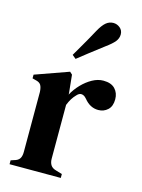

<svg xmlns="http://www.w3.org/2000/svg" viewBox="-117 -838 668 905"><g transform="rotate(15 217.5 -385.0)"><path d="M21 0V-19L36 -24Q56 -29 63.5 -41Q71 -53 71 -73V-366Q70 -388 63 -399.5Q56 -411 36 -415L21 -419V-437L184 -495L196 -484L205 -396V-389Q220 -417 243 -441Q266 -465 293 -480Q320 -495 347 -495Q385 -495 404 -475Q423 -455 423 -424Q423 -390 404 -372.5Q385 -355 358 -355Q318 -355 289 -391L287 -393Q277 -405 264.5 -406.5Q252 -408 240 -394Q230 -384 221.5 -370.5Q213 -357 206 -339V-77Q206 -58 214 -45.5Q222 -33 241 -28L271 -19V0ZM175 -575Q191 -603 209.5 -634.5Q228 -666 253 -712Q270 -743 286 -756.5Q302 -770 322 -770Q340 -770 354.5 -758Q369 -746 369 -726Q369 -707 356 -691Q343 -675 314 -654Q274 -623 245 -601Q216 -579 193 -560Z"/></g></svg>

Font: DeepMind Serif Text
Style: Regular
Weight: 400
Designer: Frank Grießhammer / Modifications: Colophon Foundry
Foundry: Colophon Foundry
Version: Version 5.003; ttfautohint (v1.8.2)